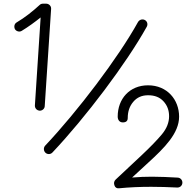

<svg xmlns="http://www.w3.org/2000/svg" viewBox="-20 -821 1051 1029"><path d="M191.4 -228C205.6 -226.6 219.2 -237.8 219.7 -252L253.9 -772.9C255.4 -788.1 242.7 -801.3 227.5 -801.3H210.4C203.1 -801.3 196.8 -798.8 192.4 -794.4C155.8 -760.7 112.3 -726.1 69.8 -701.2C56.6 -693.8 53.7 -677.7 60.1 -664.6C67.4 -652.8 84.5 -647.9 96.7 -655.8C131.3 -676.8 166 -702.1 197.8 -727.5L167 -255.9C166.5 -240.7 177.2 -229.5 191.4 -228ZM223.6 -2.4C233.9 7.3 251 7.3 261.2 -3.9C438 -190.9 657.2 -481 766.6 -677.7C773.9 -690.9 769 -707.5 755.9 -713.9C744.1 -720.2 727.5 -716.3 719.7 -703.1C614.3 -512.2 395 -223.6 222.2 -40.5C211.9 -29.3 213.4 -12.2 223.6 -2.4ZM886.2 -198.2C886.2 -164.6 873.5 -132.3 848.1 -101.6C822.3 -70.8 786.1 -33.2 738.8 11.2L599.6 141.6C591.3 149.9 588.9 160.2 593.3 172.4C597.2 184.1 605.5 189.5 618.7 188C673.8 182.6 731 180.2 790 180.2C833.5 180.2 879.4 181.6 930.2 184.1C945.3 184.6 957.5 172.9 957.5 157.7C957.5 143.6 946.8 131.3 931.6 130.9C886.2 128.4 839.4 126 794.9 126C759.3 126 723.6 127.4 688 130.4L773.9 51.3C861.8 -28.8 939.9 -106.9 939.9 -195.8C939.9 -286.6 876 -363.8 773.4 -363.8C674.8 -363.8 610.8 -291.5 610.8 -196.3C610.8 -178.2 620.6 -165 638.2 -165C655.8 -165 664.6 -172.9 664.6 -188.5C664.6 -223.1 674.3 -252 694.3 -275.4C713.9 -298.8 740.2 -310.5 773.9 -310.5C809.1 -310.5 836.4 -299.8 856.4 -277.8C876.5 -255.9 886.2 -229.5 886.2 -198.2Z"/></svg>

Font: Mikhak
Style: Regular
Weight: 400
Designer: Amin Abedi
Version: Version 3.2